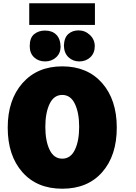

<svg xmlns="http://www.w3.org/2000/svg" viewBox="-20 -1122 830 1169"><path d="M359 27Q205 27 116 -74Q27 -175 27 -345Q27 -514 117 -616Q207 -718 359 -718Q512 -718 601.5 -616.5Q691 -515 691 -345Q691 -175 602.5 -74Q514 27 359 27ZM462 -350Q462 -435 436 -489.5Q410 -544 359 -544Q308 -544 282 -489.5Q256 -435 256 -350Q256 -264 282 -210Q308 -156 359 -156Q410 -156 436 -210Q462 -264 462 -350ZM158 -970V-1102H558V-970ZM349 -836Q348 -796 320.5 -772Q293 -748 255 -748Q214 -748 187.5 -773Q161 -798 161 -841Q161 -892 188 -914Q215 -936 254 -936Q297 -936 322.5 -911Q348 -886 349 -836ZM557 -841Q557 -799 530 -773.5Q503 -748 463 -748Q424 -748 397 -773.5Q370 -799 369 -845Q371 -893 396 -915Q421 -937 458 -937Q498 -937 527.5 -909Q557 -881 557 -841Z"/></svg>

Font: Repo
Style: ExtraBlack
Weight: 1000
Designer: Stefan Peev
Foundry: Context Ltd
Version: Version 001.000